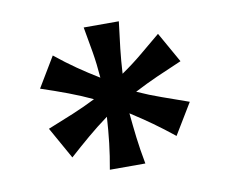

<svg xmlns="http://www.w3.org/2000/svg" viewBox="-54 -845 615 523"><g transform="rotate(-10 254.0 -584.0)"><path d="M304.7 -781.2Q299.3 -739.7 295.7 -707Q292 -674.3 290 -638.7Q321.3 -660.2 347.9 -682.4Q374.5 -704.6 403.8 -729L451.2 -645Q413.1 -628.9 381.3 -614.7Q349.6 -600.6 317.9 -584Q351.6 -568.8 384.3 -557.4Q417 -545.9 457 -531.7L405.3 -446.3Q375 -470.7 348.6 -489.5Q322.3 -508.3 289.6 -529.3Q293 -493.7 296.9 -461.2Q300.8 -428.7 308.6 -387.2H210.4Q217.3 -424.8 221.2 -458.7Q225.1 -492.7 227.5 -530.8Q196.8 -508.3 170.7 -486.1Q144.5 -463.9 115.7 -438L66.4 -525.9Q105.5 -541.5 137.9 -554.9Q170.4 -568.4 201.2 -584Q171.4 -598.1 135.7 -611.6Q100.1 -625 61.5 -637.7L111.3 -720.7Q142.1 -695.8 169.7 -676.8Q197.3 -657.7 228.5 -638.7Q225.6 -676.8 220 -710.2Q214.4 -743.7 207.5 -781.2Z"/></g></svg>

Font: Andika
Style: Bold
Weight: 700
Designer: Victor Gaultney, Annie Olsen, Julie Remington, Don Collingsworth, Eric Hays, Becca Hirsbrunner
Foundry: SIL International
Version: Version 6.101